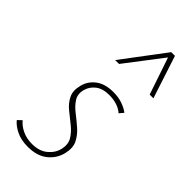

<svg xmlns="http://www.w3.org/2000/svg" viewBox="-227 -753 806 806"><g transform="rotate(45 176.5 -349.5)"><path d="M124 4Q84 4 55.5 -10Q27 -24 12 -43L30 -60Q44 -42 69.5 -29.5Q95 -17 128 -17Q171 -17 197.5 -39Q224 -61 231 -92Q238 -124 224 -147Q210 -170 186 -189Q162 -208 138.5 -227Q115 -246 102.5 -271.5Q90 -297 99 -332Q107 -367 136.5 -390Q166 -413 216 -413Q247 -413 270.5 -404.5Q294 -396 310 -384L294 -365Q282 -377 260.5 -384.5Q239 -392 213 -392Q174 -392 151.5 -374.5Q129 -357 122 -331Q114 -301 128 -279Q142 -257 166 -238.5Q190 -220 213.5 -199.5Q237 -179 250 -153Q263 -127 254 -89Q244 -48 211 -22Q178 4 124 4ZM126 -513 269 -703H291L283 -688L149 -513ZM331 -513 272 -687 269 -703H291L353 -513Z"/></g></svg>

Font: Ysabeau Infant Thin
Style: Italic
Weight: 250
Italic angle: -12°
Designer: Christian Thalmann (Catharsis Fonts)
Version: Version 2.001;gftools[0.9.30]; featfreeze: ss01,ss02,lnum